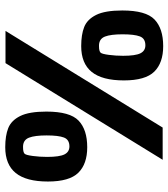

<svg xmlns="http://www.w3.org/2000/svg" viewBox="25 -666 643 733"><g transform="rotate(-90 346.5 -299.5)"><path d="M287 -444Q287 -354 252.5 -321Q218 -288 151 -288Q87 -288 53.5 -322Q20 -356 20 -438Q20 -521 52.5 -561Q85 -601 151 -601Q195 -601 224 -589.5Q253 -578 270 -544Q287 -510 287 -444ZM472 -600H595L226 0H103ZM196 -443Q196 -488 187.5 -510Q179 -532 155 -533H150Q132 -533 126 -527Q121 -522 117.5 -495.5Q114 -469 114 -441Q114 -394 123.5 -375Q133 -356 154 -356Q180 -356 188 -377Q196 -398 196 -443ZM673 -154Q673 -64 638.5 -31Q604 2 537 2Q473 2 439.5 -32Q406 -66 406 -148Q406 -231 438.5 -271Q471 -311 537 -311Q581 -311 610 -299.5Q639 -288 656 -254Q673 -220 673 -154ZM582 -153Q582 -198 573.5 -220Q565 -242 541 -243H536Q518 -243 512 -237Q507 -232 503.5 -205.5Q500 -179 500 -151Q500 -104 509.5 -85Q519 -66 540 -66Q566 -66 574 -87Q582 -108 582 -153Z"/></g></svg>

Font: Lalezar
Style: Regular
Weight: 400
Designer: Borna Izadpanah
Foundry: Borna Izadpanah
Version: Version 1.003